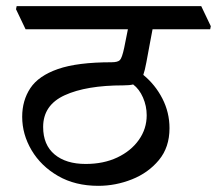

<svg xmlns="http://www.w3.org/2000/svg" viewBox="-20 -640 704 623"><path d="M662 -545H475Q471 -526 466.5 -500Q462 -474 455 -438Q450 -411 445 -397Q484 -365 507 -320Q530 -275 530 -224Q530 -162 495.5 -120.5Q461 -79 408 -58Q355 -37 299 -37Q224 -37 168.5 -69Q113 -101 82.5 -152.5Q52 -204 52 -261Q52 -314 78.5 -354Q105 -394 168 -416Q231 -438 342 -438Q362 -438 369 -445Q376 -452 383 -485L395 -545H63L32 -610L34 -620H633L664 -555ZM412 -366Q401 -363 380 -363Q260 -363 190 -331Q120 -299 120 -228Q120 -170 157 -139Q194 -108 258 -108Q316 -108 360.5 -129Q405 -150 430.5 -186Q456 -222 456 -266Q456 -296 444 -323.5Q432 -351 412 -366Z"/></svg>

Font: Tiro Devanagari Sanskrit
Style: Italic
Weight: 400
Italic angle: -11°
Designer: Devanagari: John Hudson & Fiona Ross, assisted by Paul Hanslow. Latin: John Hudson with Paul Hanslow, assisted by Kaja S
Foundry: Tiro Typeworks Ltd.
Version: Version 1.52